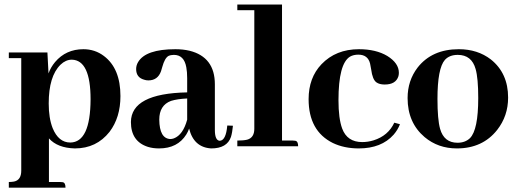

<svg xmlns="http://www.w3.org/2000/svg" viewBox="-20 -655 2325 860"><path d="M199.2 160.2V-35.2Q237.3 7.8 315.4 9.8Q412.1 9.8 470.7 -64.5Q519.5 -128.9 519.5 -224.6Q519.5 -348.6 445.3 -404.3Q405.3 -434.6 353.5 -434.6Q275.4 -434.6 226.6 -377Q207 -353.5 197.3 -326.2L192.4 -419.9H19.5V-394.5H75.2V109.4Q75.2 151.4 43 158.2Q32.2 160.2 19.5 160.2V185.5H273.4Q273.4 163.1 260.7 161.1Q254.9 160.2 249 160.2ZM301.8 -387.7Q385.7 -385.7 385.7 -210Q384.8 -17.6 294.9 -16.6Q242.2 -16.6 215.8 -81.1Q198.2 -126 198.2 -191.4Q198.2 -313.5 251 -365.2Q274.4 -387.7 301.8 -387.7Z M925.8 9.8Q997.1 9.8 1014.6 -42Q1020.5 -61.5 1023.4 -91.8L998 -92.8Q992.2 -25.4 963.9 -24.4Q942.4 -26.4 942.4 -73.2V-277.3Q942.4 -399.4 829.1 -427.7Q799.8 -434.6 765.6 -434.6Q632.8 -434.6 598.6 -377Q589.8 -362.3 589.8 -345.7Q589.8 -307.6 626 -297.9Q634.8 -294.9 644.5 -294.9Q686.5 -294.9 701.2 -335.9Q703.1 -341.8 707 -355.5Q717.8 -394.5 734.4 -404.3Q745.1 -409.2 758.8 -409.2Q804.7 -409.2 814.5 -353.5Q818.4 -333 818.4 -304.7V-241.2Q567.4 -236.3 566.4 -108.4Q566.4 -21.5 642.6 2.9Q665 9.8 692.4 9.8Q775.4 9.8 814.5 -52.7Q822.3 -65.4 827.1 -79.1Q847.7 4.9 925.8 9.8ZM743.2 -32.2Q694.3 -34.2 693.4 -119.1Q693.4 -183.6 746.1 -203.1Q774.4 -211.9 818.4 -213.9V-119.1Q799.8 -50.8 758.8 -35.2Q750 -32.2 743.2 -32.2Z M1292 -25.4H1243.2V-634.8H1043V-609.4H1119.1V-78.1Q1119.1 -38.1 1086.9 -29.3Q1070.3 -25.4 1043 -25.4V0H1315.4Q1315.4 -22.5 1302.7 -24.4Q1297.9 -25.4 1292 -25.4Z M1362.3 -210.9Q1362.3 -68.4 1470.7 -14.6Q1521.5 9.8 1586.9 9.8Q1688.5 9.8 1743.2 -51.8Q1761.7 -73.2 1771.5 -98.6L1746.1 -105.5Q1718.8 -46.9 1653.3 -26.4Q1627.9 -18.6 1602.5 -18.6Q1535.2 -18.6 1512.7 -79.1Q1496.1 -124 1496.1 -206.1Q1496.1 -370.1 1547.9 -401.4Q1563.5 -410.2 1585 -410.2Q1627.9 -410.2 1637.7 -370.1Q1639.6 -362.3 1642.6 -343.8Q1648.4 -298.8 1666 -286.1Q1679.7 -276.4 1703.1 -276.4Q1752.9 -276.4 1764.6 -313.5Q1766.6 -321.3 1766.6 -329.1Q1766.6 -372.1 1714.8 -404.3Q1664.1 -434.6 1587.9 -434.6Q1484.4 -434.6 1419.9 -367.2Q1362.3 -306.6 1362.3 -210.9Z M1939.5 -211.9Q1939.5 -348.6 1972.7 -386.7Q1993.2 -409.2 2030.3 -409.2Q2092.8 -409.2 2110.4 -345.7Q2122.1 -304.7 2122.1 -215.8Q2122.1 -73.2 2085 -36.1Q2063.5 -15.6 2029.3 -15.6Q1968.8 -15.6 1951.2 -78.1Q1939.5 -120.1 1939.5 -211.9ZM2035.2 -434.6Q1915 -434.6 1850.6 -352.5Q1805.7 -293.9 1805.7 -215.8Q1805.7 -105.5 1881.8 -41Q1942.4 9.8 2026.4 9.8Q2141.6 9.8 2207 -73.2Q2255.9 -135.7 2255.9 -217.8Q2255.9 -327.1 2178.7 -388.7Q2119.1 -434.6 2035.2 -434.6Z"/></svg>

Font: Abhaya Libre ExtraBold
Style: Regular
Weight: 800
Designer: Pushpananda Ekanayake, Sol Matas, Pathum Egodawatta
Foundry: Mooniak
Version: Version 1.050 ; ttfautohint (v1.6)